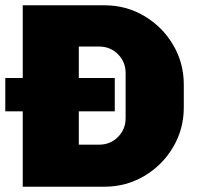

<svg xmlns="http://www.w3.org/2000/svg" viewBox="-29 -706 745 726"><path d="M666 -386V-300Q666 -218 625.5 -149.5Q585 -81 516.5 -40.5Q448 0 366 0H57V-285H-9V-411H57V-686H366Q448 -686 516.5 -645.5Q585 -605 625.5 -536.5Q666 -468 666 -386ZM446 -430Q446 -472 417 -501Q388 -530 346 -530H269V-411H405V-285H269V-159H346Q388 -159 417 -188Q446 -217 446 -259Z"/></svg>

Font: Chivo Black
Style: Regular
Weight: 900
Designer: Hector Gatti
Foundry: Omnibus-Type
Version: Version 1.007